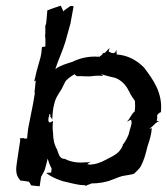

<svg xmlns="http://www.w3.org/2000/svg" viewBox="-20 -640 585 673"><path d="M49 -155C50 -154 51 -151 51 -149C51 -149 40 -76 40 -76C37 -54 31 -29 51 -8V-7C61 -7 72 -4 82 -3C83 1 87 4 88 8L89 9C89 9 89 10 90 10C100 11 109 12 119 13L124 -20L136 -42C140 -55 144 -70 147 -84C150 -73 155 -60 161 -49C159 -39 161 -35 158 -35C153 -34 147 -35 143 -34V-33C158 -21 178 -12 200 -5C228 1 248 8 272 9H275L282 11C282 11 283 11 283 12L284 11C284 11 283 10 284 10C284 8 290 8 296 5C297 5 299 4 300 3C324 3 352 -1 373 -10C385 -14 394 -19 409 -23C423 -26 438 -27 450 -31C458 -39 467 -47 473 -56C484 -76 491 -101 497 -127C505 -150 511 -170 512 -191L503 -188C505 -190 510 -193 512 -195C523 -205 529 -214 538 -214V-215H534C532 -216 530 -217 529 -217C529 -218 530 -219 530 -220C534 -239 527 -233 534 -240C536 -243 541 -246 544 -247C551 -315 516 -362 485 -403C459 -430 425 -447 389 -449C390 -453 387 -460 388 -465H387C385 -449 372 -453 361 -459C361 -462 363 -469 365 -471C358 -469 351 -455 345 -454H341C341 -453 339 -451 339 -450C335 -444 328 -443 327 -439V-444H326C326 -443 327 -442 327 -441C290 -444 260 -436 233 -423C214 -417 192 -411 174 -398C183 -427 199 -460 209 -493L227 -558C230 -578 235 -598 238 -618C238 -618 237 -619 227 -619C219 -613 209 -607 201 -600C201 -602 201 -604 200 -605L193 -620C177 -615 162 -610 147 -604H146C145 -590 143 -574 142 -559L141 -556C141 -555 140 -551 139 -551V-550C138 -540 140 -526 138 -515C140 -505 139 -488 139 -477C138 -477 134 -476 132 -476C131 -475 128 -475 128 -475H127C126 -464 125 -451 122 -439L108 -389C106 -378 103 -367 100 -356L101 -355C101 -356 103 -356 104 -357H106L105 -355L101 -316L102 -312C100 -302 98 -288 96 -277L79 -191C77 -179 76 -165 75 -154C74 -155 70 -155 68 -154C66 -154 64 -155 63 -156ZM152 -233C152 -236 154 -239 154 -242C155 -240 156 -238 157 -237C158 -235 155 -232 156 -231C160 -228 162 -224 163 -220V-221C164 -237 165 -258 170 -275C174 -296 185 -310 196 -328C201 -337 206 -349 210 -356C220 -366 230 -374 242 -380C243 -377 247 -374 250 -373C275 -374 286 -370 310 -374C320 -375 331 -375 341 -374V-375C339 -376 337 -378 334 -380C353 -374 368 -371 384 -367C406 -359 423 -340 432 -320V-321C436 -310 446 -296 453 -286C454 -274 454 -261 452 -249C441 -242 436 -224 426 -215L427 -214C429 -216 435 -219 439 -220C446 -209 435 -190 431 -169C426 -156 419 -143 410 -132H411C400 -104 384 -97 351 -80C333 -70 313 -63 292 -63C292 -64 292 -64 291 -64C291 -65 283 -60 288 -65C289 -68 294 -71 297 -72V-73C295 -72 290 -71 287 -71C279 -72 268 -69 267 -71L266 -70C243 -70 224 -74 208 -83C190 -83 187 -95 180 -116C170 -133 166 -153 166 -174C164 -187 164 -201 166 -216C164 -215 159 -212 156 -211C150 -209 147 -220 152 -233Z"/></svg>

Font: Charger Mayhem
Style: Obl
Weight: 400
Designer: Jasper
Foundry: Cannot Into Space Fonts
Version: Version 0.98